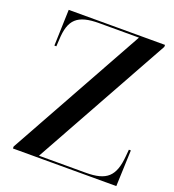

<svg xmlns="http://www.w3.org/2000/svg" viewBox="-131 -816 832 918"><g transform="rotate(20 285.5 -357.0)"><path d="M38 0H564L571 -184H561L558 -150C549 -45 511 -10 405 -10H167L552 -704V-714H62L56 -530H66L68 -564C72 -669 111 -704 221 -704H423L38 -10Z"/></g></svg>

Font: Noto Serif Display Medium
Style: Regular
Weight: 500
Designer: Monotype Design Team
Foundry: Monotype Imaging Inc.
Version: Version 2.009